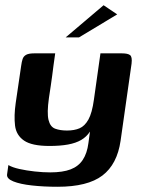

<svg xmlns="http://www.w3.org/2000/svg" viewBox="-20 -603 544 734"><path d="M200 111Q147 111 102 106Q57 101 31 90.5Q5 80 7 64L12 28Q27 37 54 43Q81 49 112.5 52.5Q144 56 172 56Q220 56 250 44.5Q280 33 296.5 8Q313 -17 318 -56L324 -100Q311 -80 290.5 -68Q270 -56 240 -50.5Q210 -45 169 -45Q102 -45 72 -65.5Q42 -86 37.5 -123Q33 -160 40 -209L61 -352Q63 -367 66.5 -377.5Q70 -388 80 -393.5Q90 -399 110 -399H191Q187 -373 184.5 -352.5Q182 -332 179.5 -313.5Q177 -295 174 -274.5Q171 -254 167 -228Q159 -171 165.5 -144.5Q172 -118 191 -111Q210 -104 236 -104Q264 -104 284 -112.5Q304 -121 318 -146Q332 -171 339 -222L364 -399H447Q468 -399 477 -392.5Q486 -386 483 -360L441 -65Q428 25 371.5 68Q315 111 200 111ZM231 -460 376 -583 428 -548 282 -460Z"/></svg>

Font: Genos Thin SemiBold
Style: Italic
Weight: 600
Italic angle: -8°
Version: Version 1.010